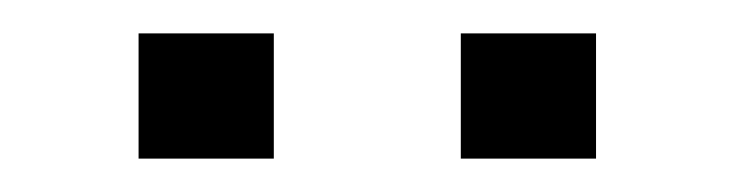

<svg xmlns="http://www.w3.org/2000/svg" viewBox="-20 -710 440 115"><path d="M63 -615V-690H144V-615ZM256 -615V-690H337V-615Z"/></svg>

Font: Mozilla Headline ExtraLight
Style: Regular
Weight: 200
Designer: Studio DRAMA
Foundry: Studio DRAMA
Version: Version 1.000